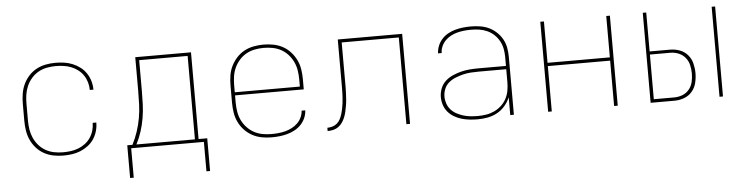

<svg xmlns="http://www.w3.org/2000/svg" viewBox="-44 -731 4288 1105"><g transform="rotate(-5 2100.0 -179.0)"><path d="M298 8Q269 8 241 2.5Q213 -3 188 -16.5Q163 -30 143.5 -51.5Q124 -73 112 -99Q100 -125 95.5 -153.5Q91 -182 91 -210V-310Q91 -338 95.5 -366.5Q100 -395 112 -421Q124 -447 143.5 -468.5Q163 -490 188 -503.5Q213 -517 241 -522.5Q269 -528 298 -528Q323 -528 348 -524.5Q373 -521 396.5 -511.5Q420 -502 440.5 -486.5Q461 -471 475 -450Q489 -429 496 -404.5Q503 -380 503 -355H482Q482 -378 475.5 -400Q469 -422 456.5 -440.5Q444 -459 425.5 -473Q407 -487 386 -495Q365 -503 342.5 -506Q320 -509 298 -509Q272 -509 246.5 -504Q221 -499 198.5 -486.5Q176 -474 158.5 -454Q141 -434 130.5 -410.5Q120 -387 116 -361.5Q112 -336 112 -310V-210Q112 -184 116 -158.5Q120 -133 130.5 -109.5Q141 -86 158.5 -66Q176 -46 198.5 -33.5Q221 -21 246.5 -16Q272 -11 298 -11Q320 -11 342.5 -14Q365 -17 386 -25Q407 -33 425.5 -47Q444 -61 456.5 -79.5Q469 -98 475.5 -120Q482 -142 482 -165H503Q503 -140 496 -115.5Q489 -91 475 -70Q461 -49 440.5 -33.5Q420 -18 396.5 -8.5Q373 1 348 4.5Q323 8 298 8Z M669 170V-19H699Q717 -54 729.5 -91.5Q742 -129 749 -168Q756 -207 757.5 -246.5Q759 -286 759 -325V-520H1081V-19H1131V170H1110V0H690V170ZM1060 -19V-501H780V-325Q780 -286 778.5 -246.5Q777 -207 770.5 -168Q764 -129 752 -91.5Q740 -54 722 -19Z M1501 8Q1472 8 1443.5 2.5Q1415 -3 1390 -16.5Q1365 -30 1345 -51Q1325 -72 1312.5 -98Q1300 -124 1295.5 -152.5Q1291 -181 1291 -210V-310Q1291 -339 1295.5 -367.5Q1300 -396 1312.5 -421.5Q1325 -447 1344.5 -468.5Q1364 -490 1389 -503.5Q1414 -517 1442.5 -522.5Q1471 -528 1500 -528Q1529 -528 1557.5 -522.5Q1586 -517 1611 -503.5Q1636 -490 1655.5 -468.5Q1675 -447 1687.5 -421.5Q1700 -396 1704.5 -367.5Q1709 -339 1709 -310V-251H1312V-210Q1312 -184 1316 -158Q1320 -132 1331 -108.5Q1342 -85 1360 -65.5Q1378 -46 1400.5 -33.5Q1423 -21 1449 -16Q1475 -11 1501 -11Q1521 -11 1541.5 -13Q1562 -15 1581.5 -20Q1601 -25 1619.5 -34.5Q1638 -44 1652.5 -58Q1667 -72 1676 -91Q1685 -110 1686 -130H1707Q1706 -107 1696.5 -85.5Q1687 -64 1671 -47.5Q1655 -31 1634.5 -20Q1614 -9 1592 -3Q1570 3 1547 5.5Q1524 8 1501 8ZM1688 -269V-310Q1688 -336 1684 -362Q1680 -388 1669 -411.5Q1658 -435 1640.5 -454.5Q1623 -474 1600.5 -486.5Q1578 -499 1552 -504Q1526 -509 1500 -509Q1474 -509 1448 -504Q1422 -499 1399.5 -486.5Q1377 -474 1359.5 -454.5Q1342 -435 1331 -411.5Q1320 -388 1316 -362Q1312 -336 1312 -310V-269Z M2280 0V-501H1950V-273Q1950 -256 1950 -239Q1950 -222 1949 -205.5Q1948 -189 1947 -172Q1946 -155 1943 -138Q1940 -121 1936.5 -104.5Q1933 -88 1927 -72.5Q1921 -57 1911.5 -42.5Q1902 -28 1888.5 -18Q1875 -8 1858.5 -4Q1842 0 1825 0V-19Q1840 -19 1855 -23.5Q1870 -28 1881.5 -38Q1893 -48 1900 -62Q1907 -76 1911.5 -90.5Q1916 -105 1919 -120Q1922 -135 1924 -150.5Q1926 -166 1927 -181Q1928 -196 1928.5 -211.5Q1929 -227 1929 -242.5Q1929 -258 1929 -273V-520H2301V0Z M2692 8Q2669 8 2645.5 5.5Q2622 3 2599.5 -3.5Q2577 -10 2556.5 -22Q2536 -34 2521 -51.5Q2506 -69 2498.5 -91.5Q2491 -114 2491 -138Q2491 -163 2500.5 -187.5Q2510 -212 2528.5 -229Q2547 -246 2570.5 -256.5Q2594 -267 2619 -273.5Q2644 -280 2669.5 -282Q2695 -284 2720 -284H2880V-336Q2880 -360 2875.5 -383.5Q2871 -407 2859.5 -428Q2848 -449 2830.5 -465.5Q2813 -482 2791 -492Q2769 -502 2745.5 -505.5Q2722 -509 2698 -509Q2678 -509 2658 -507Q2638 -505 2618.5 -500Q2599 -495 2581 -485.5Q2563 -476 2549 -462Q2535 -448 2526.5 -429Q2518 -410 2518 -390H2497Q2498 -413 2506.5 -434Q2515 -455 2530.5 -472Q2546 -489 2566 -500Q2586 -511 2608 -517Q2630 -523 2652.5 -525.5Q2675 -528 2698 -528Q2724 -528 2750.5 -524Q2777 -520 2801 -509Q2825 -498 2845 -479.5Q2865 -461 2878 -438Q2891 -415 2896 -388.5Q2901 -362 2901 -336V0H2880V-103Q2869 -76 2849.5 -53.5Q2830 -31 2804.5 -17Q2779 -3 2750 2.5Q2721 8 2692 8ZM2695 -11Q2719 -11 2743.5 -15Q2768 -19 2790 -29.5Q2812 -40 2830 -56.5Q2848 -73 2859.5 -94.5Q2871 -116 2875.5 -140.5Q2880 -165 2880 -189V-265H2720Q2697 -265 2674.5 -263.5Q2652 -262 2630 -256.5Q2608 -251 2586.5 -242.5Q2565 -234 2547.5 -219.5Q2530 -205 2521 -183.5Q2512 -162 2512 -139Q2512 -118 2519 -98Q2526 -78 2540 -62.5Q2554 -47 2573 -37Q2592 -27 2612 -21Q2632 -15 2653 -13Q2674 -11 2695 -11Z M3099 0V-520H3120V-281H3480V-520H3501V0H3480V-262H3120V0Z M4089 0V-520H4109V0ZM3691 0V-520H3711V-295H3829Q3858 -295 3885 -285Q3912 -275 3930.5 -253.5Q3949 -232 3956 -204Q3963 -176 3963 -148Q3963 -119 3956 -91Q3949 -63 3930.5 -41.5Q3912 -20 3885 -10Q3858 0 3829 0ZM3829 -19Q3854 -19 3877 -28Q3900 -37 3915.5 -56Q3931 -75 3936.5 -99Q3942 -123 3942 -148Q3942 -172 3936.5 -196Q3931 -220 3915.5 -239Q3900 -258 3877 -267.5Q3854 -277 3829 -277H3711V-19Z"/></g></svg>

Font: Iosevka Thin Extended
Style: Regular
Weight: 100
Width: 7
Monospace: yes
Designer: Belleve Invis
Foundry: Belleve Invis
Version: Version 32.5.0; ttfautohint (v1.8.4)